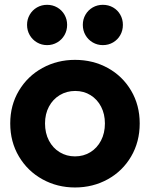

<svg xmlns="http://www.w3.org/2000/svg" viewBox="-20 -787 636 814"><path d="M23.4 -263.7Q23.4 -341.3 60.3 -402.8Q97.2 -464.4 159.9 -498.8Q222.7 -533.2 297.9 -533.2Q374.5 -533.2 437 -498.8Q499.5 -464.4 535.9 -402.8Q572.3 -341.3 572.3 -263.7Q572.3 -185.5 535.9 -123.5Q499.5 -61.5 436.8 -26.9Q374 7.8 297.9 7.8Q222.7 7.8 159.9 -26.9Q97.2 -61.5 60.3 -123.5Q23.4 -185.5 23.4 -263.7ZM424.8 -263.7Q424.8 -303.2 408.7 -334.5Q392.6 -365.7 364 -383.5Q335.4 -401.4 298.8 -401.4Q262.7 -401.4 233.4 -383.8Q204.1 -366.2 187.5 -335Q170.9 -303.7 170.9 -263.7Q170.9 -222.7 187.5 -190.9Q204.1 -159.2 233.2 -141.6Q262.2 -124 297.9 -124Q334 -124 362.8 -141.6Q391.6 -159.2 408.2 -190.9Q424.8 -222.7 424.8 -263.7ZM331.1 -681.6Q331.1 -705.1 342.3 -724.6Q353.5 -744.1 373 -755.4Q392.6 -766.6 416 -766.6Q439.9 -766.6 459.5 -755.4Q479 -744.1 490 -724.6Q501 -705.1 501 -681.6Q501 -657.7 490 -638.2Q479 -618.7 459.5 -607.2Q439.9 -595.7 416 -595.7Q392.6 -595.7 373 -607.2Q353.5 -618.7 342.3 -638.2Q331.1 -657.7 331.1 -681.6ZM94.7 -681.6Q94.7 -705.1 106 -724.6Q117.2 -744.1 136.7 -755.4Q156.2 -766.6 179.7 -766.6Q203.1 -766.6 222.7 -755.4Q242.2 -744.1 253.4 -724.6Q264.6 -705.1 264.6 -681.6Q264.6 -657.7 253.4 -638.2Q242.2 -618.7 222.7 -607.2Q203.1 -595.7 179.7 -595.7Q156.2 -595.7 136.7 -607.2Q117.2 -618.7 106 -638.2Q94.7 -657.7 94.7 -681.6Z"/></svg>

Font: Reddit Sans Vanilla ExtraBold
Style: Regular
Weight: 800
Designer: Stephen Hutchings
Foundry: Reddit
Version: Version 1.013